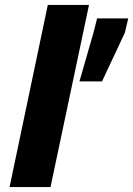

<svg xmlns="http://www.w3.org/2000/svg" viewBox="-20 -763 543 783"><path d="M19 0 175 -743H343L186 0ZM304 -431 361 -629 376 -688H503L489 -629L396 -431Z"/></svg>

Font: Saira SemiExpanded
Style: Bold Italic
Weight: 700
Width: 6
Italic angle: -12°
Designer: Hector Gatti with collaboration of the Omnibus-Type team
Foundry: Omnibus-Type
Version: Version 1.101